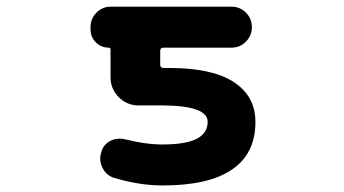

<svg xmlns="http://www.w3.org/2000/svg" viewBox="-20 -569 1040 581"><path d="M472.7 -7.8Q402.3 -7.8 327.1 -30.3Q302.7 -37.1 291 -59.6Q283.2 -74.2 283.2 -89.8Q283.2 -97.7 286.1 -107.4Q292 -130.9 313.5 -142.6Q327.1 -149.4 342.8 -149.4Q350.6 -149.4 358.4 -147.5Q420.9 -131.8 471.7 -131.8Q542 -131.8 576.2 -149.4Q608.4 -167 608.4 -200.2Q608.4 -249 473.6 -250H399.4Q364.3 -250 339.4 -274.9Q314.5 -299.8 314.5 -335V-418.9Q314.5 -424.8 308.6 -424.8Q286.1 -424.8 270 -440.9Q253.9 -457 253.9 -479.5V-486.3Q253.9 -512.7 272 -530.8Q290 -548.8 315.4 -548.8H680.7Q706.1 -548.8 724.1 -530.8Q742.2 -512.7 742.2 -486.8Q742.2 -460.9 724.1 -442.9Q706.1 -424.8 680.7 -424.8H474.6Q464.8 -424.8 464.8 -415V-373Q464.8 -363.3 474.6 -363.3H493.2Q621.1 -363.3 686.5 -321.3Q752.9 -278.3 752.9 -200.2Q752.9 -103.5 681.6 -55.7Q611.3 -7.8 472.7 -7.8Z"/></svg>

Font: Rounded-X Mgen+ 2m bold
Style: Bold
Weight: 700
Designer: [Source Han Sans]
Ryoko NISHIZUKA  (kana & ideographs); Paul D. Hunt (Latin, Greek & Cyrillic); Wenlong ZHANG  (bopomofo
Version: Version 1.059.20150602